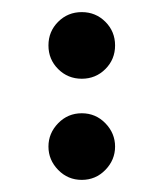

<svg xmlns="http://www.w3.org/2000/svg" viewBox="-20 -636 269 317"><path d="M76 -600Q92 -616 115 -616Q138 -616 154 -600Q170 -584 170 -561Q170 -538 154 -522Q138 -506 115 -506Q92 -506 76 -522Q60 -538 60 -561Q60 -584 76 -600ZM76 -432.5Q92 -449 115 -449Q138 -449 154 -432.5Q170 -416 170 -394Q170 -372 154 -355.5Q138 -339 115 -339Q92 -339 76 -355.5Q60 -372 60 -394Q60 -416 76 -432.5Z"/></svg>

Font: Neo
Style: Regular
Weight: 400
Version: Version 1.1